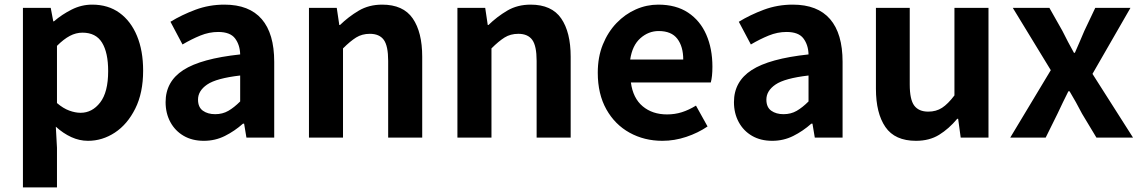

<svg xmlns="http://www.w3.org/2000/svg" viewBox="-20 -594 4928 829"><path d="M79 215V-560H199L210 -502H213Q248 -532 290 -553Q332 -574 378 -574Q447 -574 496 -538.5Q545 -503 571.5 -439Q598 -375 598 -289Q598 -193 564 -125Q530 -57 476 -21.5Q422 14 360 14Q323 14 288 -2Q253 -18 221 -47L226 44V215ZM328 -107Q378 -107 412.5 -151.5Q447 -196 447 -287Q447 -367 420.5 -410Q394 -453 336 -453Q308 -453 281.5 -439Q255 -425 226 -396V-149Q253 -126 279 -116.5Q305 -107 328 -107Z M860 14Q810 14 773 -7.5Q736 -29 715.5 -67Q695 -105 695 -153Q695 -242 771.5 -291.5Q848 -341 1017 -359Q1016 -400 995 -428Q974 -456 922 -456Q883 -456 845 -440.5Q807 -425 768 -402L716 -500Q765 -530 824 -552Q883 -574 949 -574Q1056 -574 1110 -511.5Q1164 -449 1164 -327V0H1044L1034 -60H1029Q993 -28 951 -7Q909 14 860 14ZM909 -101Q941 -101 966 -115.5Q991 -130 1017 -156V-268Q914 -256 874.5 -229Q835 -202 835 -164Q835 -131 856 -116Q877 -101 909 -101Z M1314 0V-560H1434L1445 -486H1448Q1485 -522 1529 -548Q1573 -574 1630 -574Q1721 -574 1762 -514.5Q1803 -455 1803 -349V0H1656V-331Q1656 -396 1637 -422Q1618 -448 1577 -448Q1543 -448 1517.5 -432Q1492 -416 1461 -385V0Z M1955 0V-560H2075L2086 -486H2089Q2126 -522 2170 -548Q2214 -574 2271 -574Q2362 -574 2403 -514.5Q2444 -455 2444 -349V0H2297V-331Q2297 -396 2278 -422Q2259 -448 2218 -448Q2184 -448 2158.5 -432Q2133 -416 2102 -385V0Z M2840 14Q2762 14 2698.5 -21Q2635 -56 2598 -122Q2561 -188 2561 -280Q2561 -348 2583 -402Q2605 -456 2642 -494.5Q2679 -533 2725.5 -553.5Q2772 -574 2822 -574Q2899 -574 2951 -539.5Q3003 -505 3029.5 -444.5Q3056 -384 3056 -306Q3056 -263 3049 -238H2704Q2713 -170 2755 -135Q2797 -100 2860 -100Q2894 -100 2924 -109.5Q2954 -119 2985 -138L3035 -48Q2994 -20 2943 -3Q2892 14 2840 14ZM2701 -337H2930Q2930 -393 2904.5 -426.5Q2879 -460 2824 -460Q2780 -460 2745 -429Q2710 -398 2701 -337Z M3314 14Q3264 14 3227 -7.5Q3190 -29 3169.5 -67Q3149 -105 3149 -153Q3149 -242 3225.5 -291.5Q3302 -341 3471 -359Q3470 -400 3449 -428Q3428 -456 3376 -456Q3337 -456 3299 -440.5Q3261 -425 3222 -402L3170 -500Q3219 -530 3278 -552Q3337 -574 3403 -574Q3510 -574 3564 -511.5Q3618 -449 3618 -327V0H3498L3488 -60H3483Q3447 -28 3405 -7Q3363 14 3314 14ZM3363 -101Q3395 -101 3420 -115.5Q3445 -130 3471 -156V-268Q3368 -256 3328.5 -229Q3289 -202 3289 -164Q3289 -131 3310 -116Q3331 -101 3363 -101Z M3935 14Q3844 14 3803 -45.5Q3762 -105 3762 -211V-560H3908V-229Q3908 -164 3927.5 -138Q3947 -112 3988 -112Q4022 -112 4047.5 -128.5Q4073 -145 4101 -182V-560H4248V0H4128L4117 -81H4113Q4077 -38 4035 -12Q3993 14 3935 14Z M4342 0 4517 -291 4353 -560H4511L4567 -461Q4579 -437 4591.5 -413Q4604 -389 4617 -366H4621Q4631 -389 4641.5 -413Q4652 -437 4662 -461L4709 -560H4861L4697 -275L4872 0H4714L4652 -103Q4639 -128 4625.5 -152.5Q4612 -177 4598 -200H4593Q4581 -177 4569.5 -152.5Q4558 -128 4546 -103L4495 0Z"/></svg>

Font: Source Han Sans
Style: Bold
Weight: 700
Designer: Ryoko NISHIZUKA Ë•øÂ°öÊ∂ºÂ≠ê (kana, bopomofo & ideographs); Paul D. Hunt (Latin, Greek & Cyrillic); Sandoll Communicatio
Foundry: Adobe
Version: Version 2.004;hotconv 1.0.118;makeotfexe 2.5.65603